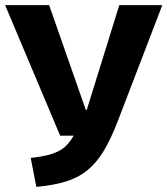

<svg xmlns="http://www.w3.org/2000/svg" viewBox="-26 -713 654 750"><path d="M-6 -693H166L309 -284H313L440 -693H608L433 -237Q407 -170 379.5 -124Q352 -78 316 -48.5Q280 -19 231.5 -4Q183 11 116 17L94 -96Q131 -100 157.5 -106.5Q184 -113 203.5 -123Q223 -133 236.5 -148Q250 -163 262 -183H209Z"/></svg>

Font: Qzxlaeiskcpccdgjqmyffctclhy
Style: Regular
Weight: 700
Monospace: yes
Designer: Carrois Corporate & Edenspiekermann
Foundry: Carrois Corporate GbR & Edenspiekermann AG
Version: Version 2.001